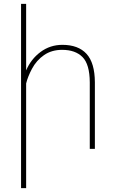

<svg xmlns="http://www.w3.org/2000/svg" viewBox="-20 -770 585 993"><path d="M145 -413.6Q123.5 -373 115.2 -338.4V203.1H88.9V-750H115.2V-405.8Q140.1 -464.4 189.7 -501.2Q239.3 -538.1 302.7 -538.1Q384.8 -538.1 427.5 -491.5Q470.2 -444.8 470.7 -344.2V0H444.3V-344.2Q443.8 -437.5 406.7 -474.9Q369.6 -512.2 301.3 -512.2Q247.1 -512.2 207.8 -485.1Q168.5 -458 145 -413.6Z"/></svg>

Font: Mardoto Thin
Style: Regular
Weight: 250
Designer: Christian Robertson, Vahan Hovhannisyan
Foundry: Google
Version: Version 1.000